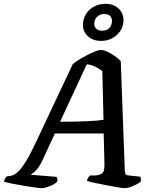

<svg xmlns="http://www.w3.org/2000/svg" viewBox="-57 -980 801 1000"><path d="M158 0Q151 0 126.5 -3.5Q102 -7 70 -12Q38 -17 8.5 -23Q-21 -29 -37 -34Q-31 -53 -21 -62L-8 -63Q1 -64 13.5 -69Q26 -74 42.5 -91Q59 -108 80.5 -143.5Q102 -179 131 -241L322 -646Q332 -655 352 -667.5Q372 -680 395 -692Q418 -704 438 -712Q458 -720 469 -720Q481 -720 501 -711Q521 -702 540.5 -688.5Q560 -675 572 -661L593 -91Q594 -77 597.5 -72Q601 -67 614 -66L673 -60Q679 -52 676 -34Q661 -22 635.5 -11Q610 0 592 0Q584 0 556.5 -4.5Q529 -9 495.5 -15.5Q462 -22 434 -28Q406 -34 396 -38Q398 -48 402.5 -55Q407 -62 412 -66H438Q459 -67 473.5 -76Q488 -85 487 -126L483 -285H229L163 -143Q145 -105 126.5 -88.5Q108 -72 101 -70L237 -59Q244 -50 241 -34Q229 -21 202 -10.5Q175 0 158 0ZM256 -346Q334 -346 393.5 -348.5Q453 -351 482 -356L476 -610Q458 -624 437.5 -633.5Q417 -643 395 -645ZM469 -767Q428 -767 401.5 -790.5Q375 -814 375 -851Q375 -881 390.5 -906Q406 -931 432.5 -945.5Q459 -960 492 -960Q534 -960 560 -936Q586 -912 586 -875Q586 -830 552 -798.5Q518 -767 469 -767ZM475 -820Q499 -820 512.5 -834.5Q526 -849 526 -870Q526 -907 486 -907Q463 -907 448.5 -892.5Q434 -878 434 -856Q434 -839 445.5 -829.5Q457 -820 475 -820Z"/></svg>

Font: Texturina SemiBold
Style: Italic
Weight: 600
Italic angle: -11°
Designer: Guillermo Torres Carreño
Foundry: Omnibus-Type
Version: Version 1.002; ttfautohint (v1.8.3)